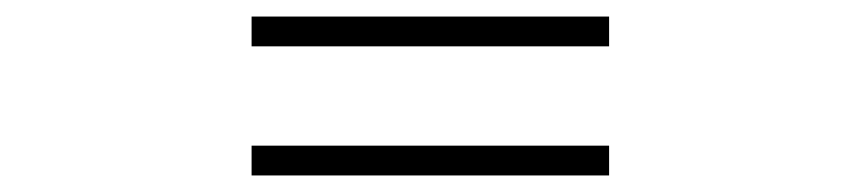

<svg xmlns="http://www.w3.org/2000/svg" viewBox="-20 -496 1040 232"><path d="M284 -440H716V-476H284ZM284 -284H716V-320H284Z"/></svg>

Font: Noto Sans T Chinese Regular
Style: Regular
Weight: 400
Designer: Ryoko NISHIZUKA (kana & ideographs); Paul D. Hunt (Latin, Greek & Cyrillic); Wenlong ZHANG (bopomofo); Sandoll Communica
Foundry: Adobe Systems Incorporated
Version: Version 1.000;PS 1;hotconv 1.0.78;makeotf.lib2.5.61930